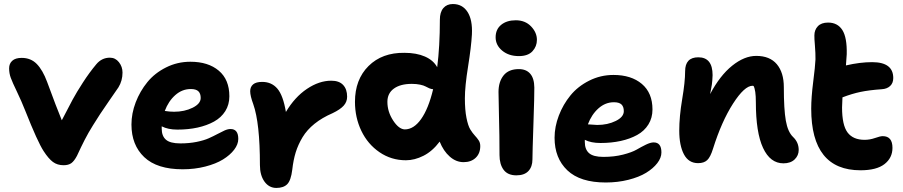

<svg xmlns="http://www.w3.org/2000/svg" viewBox="-20 -843 4443 945"><path d="M293 -29.8Q262.2 -29.8 240.5 -45.9Q218.8 -62 194.8 -99.1Q165.5 -143.6 104 -298.8Q85.9 -344.7 63.5 -391.4Q41 -438 33 -460Q24.9 -481.9 24.9 -506.8Q24.9 -529.8 40.3 -543.9Q55.7 -558.1 86.9 -558.1Q131.8 -558.1 161.1 -528.1Q190.4 -498 211.9 -439.9Q258.8 -312 284.2 -251Q318.4 -317.4 337.6 -353Q356.9 -388.7 388.2 -437Q419.4 -485.4 454.1 -526.9Q481 -559.1 521 -559.1Q547.9 -559.1 565.4 -536.9Q583 -514.6 583 -485.8Q583 -445.8 563 -413.1Q550.8 -395.5 517.8 -347.7Q484.9 -299.8 473.1 -282Q461.4 -264.2 438 -226.8Q414.6 -189.5 396.7 -154.5Q378.9 -119.6 358.9 -76.2Q345.2 -50.3 331.1 -40Q316.9 -29.8 293 -29.8Z M878.9 -9.8Q752.9 -9.8 689.9 -69.6Q627 -129.4 627 -230Q627 -284.7 647.9 -339.4Q668.9 -394 705.3 -438.7Q741.7 -483.4 797.4 -511.2Q853 -539.1 917 -539.1Q1004.9 -539.1 1056.9 -495.1Q1108.9 -451.2 1108.9 -369.1Q1108.9 -328.1 1088.9 -296.1Q1068.8 -264.2 1033.4 -244.6Q998 -225.1 952.4 -215.1Q906.7 -205.1 853 -205.1Q807.1 -205.1 775.9 -221.2V-210Q775.9 -173.3 796.9 -155.3Q817.9 -137.2 867.7 -137.2Q910.6 -137.2 947.3 -144.5Q983.9 -151.9 1007.3 -162.4Q1030.8 -172.9 1049.8 -183.1Q1068.8 -193.4 1085 -200.7Q1101.1 -208 1114.7 -208Q1152.8 -208 1152.8 -159.2Q1152.8 -132.8 1132.6 -106.2Q1112.3 -79.6 1077.4 -58.1Q1042.5 -36.6 990.2 -23.2Q938 -9.8 878.9 -9.8ZM918.9 -404.8Q876.5 -404.8 842.8 -375Q809.1 -345.2 791 -296.9Q815.4 -293 836.9 -293Q888.2 -293 928 -312.7Q967.8 -332.5 967.8 -360.8Q967.8 -382.8 956.3 -393.8Q944.8 -404.8 918.9 -404.8Z M1340.3 82Q1304.2 82 1281.7 50.8Q1259.3 19.5 1259.3 -30.8Q1259.3 -237.3 1226.6 -330.1Q1211.4 -371.1 1211.4 -394Q1211.4 -415.5 1225.8 -427.7Q1240.2 -439.9 1270.5 -439.9Q1316.9 -439.9 1345.2 -406.7Q1373.5 -373.5 1387.2 -292Q1430.7 -365.2 1490.7 -405.5Q1550.8 -445.8 1610.4 -445.8Q1649.4 -445.8 1668.9 -424.8Q1688.5 -403.8 1688.5 -367.2Q1688.5 -341.8 1671.6 -323Q1654.8 -304.2 1617.2 -286.1Q1565.4 -263.7 1528.3 -233.9Q1491.2 -204.1 1469.2 -167.7Q1447.3 -131.3 1435.5 -93.3Q1423.8 -55.2 1418.5 -7.8Q1412.1 44.9 1393.8 63.5Q1375.5 82 1340.3 82Z M1978 -54.2Q1905.8 -54.2 1847.9 -93.8Q1790 -133.3 1758.5 -199Q1727.1 -264.6 1727.1 -341.8Q1727.1 -451.7 1793.9 -518.1Q1860.8 -584.5 1970.7 -583Q2029.8 -583 2071.5 -564.7Q2113.3 -546.4 2131.8 -512.2Q2145 -614.3 2145 -746.1Q2145 -783.2 2162.1 -803.2Q2179.2 -823.2 2209 -823.2Q2255.9 -823.2 2281 -784.4Q2306.2 -745.6 2302.7 -673.8Q2299.3 -612.3 2283.7 -515.1Q2268.1 -418 2268.1 -358.9Q2268.1 -302.2 2275.9 -262.9Q2283.7 -223.6 2294.9 -205.6Q2306.2 -187.5 2317.1 -175.8Q2328.1 -164.1 2335.9 -152.3Q2343.8 -140.6 2343.8 -124Q2343.8 -87.9 2321.3 -66.4Q2298.8 -44.9 2261.7 -44.9Q2224.6 -44.9 2193.6 -72.3Q2162.6 -99.6 2144 -146Q2108.4 -98.6 2064.5 -76.4Q2020.5 -54.2 1978 -54.2ZM1886.7 -341.8Q1886.7 -293.5 1914.8 -250.2Q1942.9 -207 1972.2 -206.1Q2016.6 -206.1 2052.7 -257.1Q2088.9 -308.1 2111.8 -403.8Q2103 -404.3 2093 -408.4Q2083 -412.6 2074.5 -417.5Q2065.9 -422.4 2047.9 -426.3Q2029.8 -430.2 2006.8 -430.2Q1950.7 -430.2 1918.7 -407Q1886.7 -383.8 1886.7 -341.8Z M2533.7 -566.9Q2483.9 -566.9 2451.7 -593.8Q2419.4 -620.6 2419.4 -659.2Q2419.4 -698.7 2446.8 -720.9Q2474.1 -743.2 2518.6 -743.2Q2564.9 -743.2 2593.8 -713.1Q2622.6 -683.1 2622.6 -647Q2622.6 -614.3 2600.6 -590.6Q2578.6 -566.9 2533.7 -566.9ZM2521.5 20Q2479 20 2458.7 -7.3Q2438.5 -34.7 2438.5 -80.1Q2438.5 -176.8 2436 -267.1Q2433.6 -357.4 2433.6 -390.1Q2433.6 -440.4 2458.5 -471.7Q2483.4 -502.9 2533.7 -502.9Q2569.8 -502.9 2589.6 -480.2Q2609.4 -457.5 2609.9 -412.1Q2610.4 -376.5 2605.5 -233.6Q2600.6 -90.8 2600.6 -58.1Q2600.6 -22.5 2580.8 -1.2Q2561 20 2521.5 20Z M2961.4 55.2Q2835.4 55.2 2772.5 -4.6Q2709.5 -64.5 2709.5 -165Q2709.5 -219.2 2730.5 -274.2Q2751.5 -329.1 2787.8 -373.5Q2824.2 -418 2879.9 -446Q2935.5 -474.1 2999.5 -474.1Q3086.9 -474.1 3139.2 -429.9Q3191.4 -385.7 3191.4 -304.2Q3191.4 -262.7 3171.4 -230.5Q3151.4 -198.2 3116 -178.7Q3080.6 -159.2 3034.9 -149.2Q2989.3 -139.2 2935.5 -139.2Q2888.7 -139.2 2858.4 -154.8V-144Q2858.4 -107.4 2879.4 -89.1Q2900.4 -70.8 2950.2 -70.8Q3002.9 -70.8 3046.6 -82Q3090.3 -93.3 3113 -106.4Q3135.7 -119.6 3158.7 -130.9Q3181.6 -142.1 3197.3 -142.1Q3235.4 -142.1 3235.4 -92.8Q3235.4 -66.4 3215.1 -40Q3194.8 -13.7 3159.9 7.6Q3125 28.8 3072.8 42Q3020.5 55.2 2961.4 55.2ZM3001.5 -339.8Q2959.5 -339.8 2925.5 -309.6Q2891.6 -279.3 2873.5 -231Q2910.2 -228 2919.4 -228Q2970.7 -228 3010.5 -247.6Q3050.3 -267.1 3050.3 -295.9Q3050.3 -317.9 3038.8 -328.9Q3027.3 -339.8 3001.5 -339.8Z M3835.9 -39.1Q3771 -39.1 3735.6 -115Q3700.2 -190.9 3700.2 -340.8Q3700.2 -399.4 3689 -419.9Q3687 -420.9 3684.1 -420.9Q3644.5 -420.9 3588.1 -333.3Q3531.7 -245.6 3489.3 -110.8Q3476.6 -69.8 3460.7 -54.9Q3444.8 -40 3416 -40Q3369.1 -40 3346.2 -83.5Q3323.2 -127 3323.2 -200.2Q3323.2 -269 3337.6 -354.7Q3352.1 -440.4 3352.1 -492.2Q3352.1 -561 3417 -561Q3487.3 -561 3487.3 -473.1Q3487.3 -460.4 3485.8 -446.5Q3484.4 -432.6 3483.6 -426.3Q3482.9 -419.9 3479.2 -401.6Q3475.6 -383.3 3475.1 -379.9Q3523.4 -471.2 3583.5 -519.5Q3643.6 -567.9 3702.1 -567.9Q3769 -567.9 3803.5 -526.9Q3837.9 -485.8 3837.9 -414.1Q3837.9 -304.7 3847.7 -249.3Q3857.4 -193.8 3883.3 -168.9Q3911.1 -142.6 3911.1 -105Q3911.1 -77.6 3891.1 -58.3Q3871.1 -39.1 3835.9 -39.1Z M4215.3 -4.9Q3972.7 -4.9 3972.7 -308.1Q3972.7 -363.3 3982.4 -439.7Q3992.2 -516.1 3993.7 -550.8Q3994.1 -580.6 3991 -617.7Q3987.8 -654.8 3988.3 -668.9Q3988.3 -695.8 4005.4 -713.9Q4022.5 -731.9 4055.7 -731.9Q4102.5 -731.9 4126 -695.1Q4149.4 -658.2 4147.5 -576.2Q4145.5 -540 4143.6 -521Q4212.9 -537.1 4272.5 -537.1Q4376.5 -537.1 4376.5 -459Q4376.5 -434.1 4361.1 -419.7Q4345.7 -405.3 4319.3 -403.8Q4257.3 -399.4 4215.3 -390.6Q4173.3 -381.8 4126.5 -363.8Q4124.5 -331.5 4124.5 -314Q4124.5 -227.1 4151.6 -190.9Q4178.7 -154.8 4235.4 -154.8Q4261.2 -154.8 4286.9 -163.8Q4312.5 -172.9 4324.7 -172.9Q4372.6 -172.9 4372.6 -115.2Q4372.6 -65.9 4333.5 -35.4Q4294.4 -4.9 4215.3 -4.9Z"/></svg>

Font: Shantell Sans Bouncy
Style: Bold
Weight: 700
Designer: Stephen Nixon, Anya Danilova, Shantell Martin
Foundry: Arrow Type
Version: Version 1.006;[9816181b4]